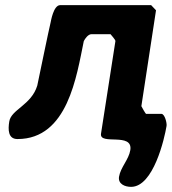

<svg xmlns="http://www.w3.org/2000/svg" viewBox="-20 -540 668 747"><path d="M530 -127 587 -500 568 -520H214C188 -520 178 -457 177 -453C168 -416 133 -244 125 -207C102 -131 23 -114 16 -67C11 -36 11 1 48 1C244 1 278 -245 306 -380C311 -390 323 -407 336 -407H410C412 -404 430 -385 429 -380L373 -20C366 27 498 -27 487 44C481 81 449 111 443 148C439 176 466 187 490 187C577 187 620 -1 628 -50C630 -61 621 -97 608 -97H548C545 -100 532 -122 530 -127Z"/></svg>

Font: Asimov Print
Style: CIt
Weight: 500
Designer: Google
Version: Version 2.000980: 2014